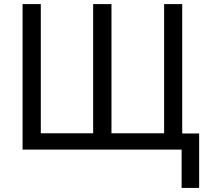

<svg xmlns="http://www.w3.org/2000/svg" viewBox="-20 -734 1024 942"><path d="M874 -79.1V-713.9H785.2V-80.1H526.9V-713.9H437V-80.1H180.2V-713.9H90.8V0H871.1V188H957V-79.1Z"/></svg>

Font: Avrile Sans
Style: Regular
Weight: 400
Designer: Monotype Design Team, Google (font), Stefan Peev (BGR Cyrillic), Cristiano Sobral (main changes)
Foundry: The Avrile Sans Project Authors
Version: Version 3.110